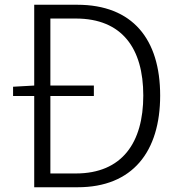

<svg xmlns="http://www.w3.org/2000/svg" viewBox="-20 -788 740 808"><path d="M124 -384V0H307C538 0 654 -150 654 -386C654 -623 538 -768 305 -768H124V-428L35 -423V-384ZM299 -58H192V-384H375V-428H192V-710H299C494 -710 583 -584 583 -386C583 -188 494 -58 299 -58Z"/></svg>

Font: Kawkab Mono Light
Style: Regular
Weight: 300
Monospace: yes
Designer: Abdullah Arif
Foundry: Abdullah Arif
Version: Version 1.000;PS 000.500;hotconv 1.0.88;makeotf.lib2.5.64775